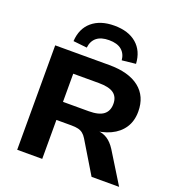

<svg xmlns="http://www.w3.org/2000/svg" viewBox="-164 -1085 1127 1218"><g transform="rotate(20 399.5 -475.5)"><path d="M89 0V-705H454Q586 -705 657 -649Q728 -593 728 -490Q728 -426 698 -380.5Q668 -335 613.5 -309.5Q559 -284 484 -280L491 -289L528 -288Q564 -286 593.5 -267Q623 -248 648 -209L777 0H591L462 -214Q451 -232 437.5 -243Q424 -254 405.5 -258.5Q387 -263 359 -263H258V0ZM258 -385H432Q500 -385 531.5 -409.5Q563 -434 563 -482Q563 -529 531.5 -552Q500 -575 431 -575H258ZM282 -760 189 -770Q194 -856 250 -903.5Q306 -951 400 -951Q495 -951 550.5 -903.5Q606 -856 611 -770L518 -760Q514 -804 484.5 -828.5Q455 -853 400 -853Q346 -853 316.5 -829Q287 -805 282 -760Z"/></g></svg>

Font: Nunito Sans 10pt SemiExpanded ExtraBold
Style: Regular
Weight: 800
Width: 6
Designer: Vernon Adams
Foundry: Vernon Adams
Version: Version 3.101;gftools[0.9.27]